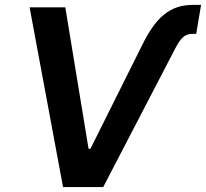

<svg xmlns="http://www.w3.org/2000/svg" viewBox="-20 -757 834 777"><path d="M554 -571.7 345.9 -154.8H338.4L244.3 -727.3H99.8L235.1 0H397.7L687.1 -556.8C708.8 -598.7 724.1 -620 758.9 -620H774.1L793.7 -737.2H759.9C665.5 -737.2 608 -683.2 554 -571.7Z"/></svg>

Font: Margiela Sans Semi Bold
Style: Italic
Weight: 600
Italic angle: -9.39999°
Designer: Stefan Endress, Andreas Faust
Version: Version 1.100;FEAKit 1.0